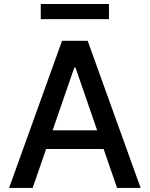

<svg xmlns="http://www.w3.org/2000/svg" viewBox="-20 -929 740 949"><path d="M141.3 0H24.9L286.6 -727.3H413.4L675.1 0H558.6L492.2 -192.5H208.1ZM240.1 -284.8H460.2L353 -595.2H347.3ZM518.5 -909.1V-834.5H181.5V-909.1Z"/></svg>

Font: Inter Zeller Medium
Style: Regular
Weight: 500
Designer: Rasmus Andersson; Joe Bland
Foundry: zeller
Version: Version 3.015;git-dec3a8cb1